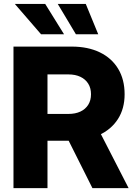

<svg xmlns="http://www.w3.org/2000/svg" viewBox="-20 -967 699 987"><path d="M49.3 0V-727.5H348.6Q432.1 -727.5 493.4 -697.8Q554.7 -668 587.6 -613Q620.6 -558.1 620.6 -482.4Q620.6 -408.7 586.2 -355Q551.8 -301.3 488.8 -272.5Q425.8 -243.7 339.8 -243.7H155.3V-381.3H331.1Q367.7 -381.3 393.6 -393.6Q419.4 -405.8 433.6 -428.5Q447.8 -451.2 447.8 -482.4Q447.8 -514.2 433.6 -536.9Q419.4 -559.6 393.6 -572Q367.7 -584.5 331.1 -584.5H224.1V0ZM455.1 0 289.6 -330.1H471.7L641.1 0ZM370.1 -791 276.9 -946.8H420.9L484.9 -791ZM190.9 -791 56.2 -946.8H212.4L309.1 -791Z"/></svg>

Font: Inter 28pt ExtraBold
Style: Regular
Weight: 800
Designer: Rasmus Andersson
Foundry: rsms
Version: Version 4.001;git-66647c0bb